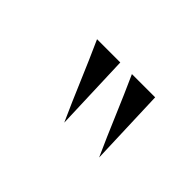

<svg xmlns="http://www.w3.org/2000/svg" viewBox="-42 -871 327 327"><g transform="rotate(45 121.5 -707.0)"><path d="M54 -777C75 -731 94 -683 115 -637L110 -777ZM138 -777C159 -731 178 -683 199 -637L194 -777Z"/></g></svg>

Font: Charger Sport
Style: HLExt
Weight: 100
Designer: Jasper
Foundry: Cannot Into Space Fonts
Version: Version 1.1